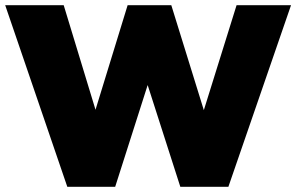

<svg xmlns="http://www.w3.org/2000/svg" viewBox="-20 -720 1142 740"><path d="M239.4 0 0 -700H225.5L348.1 -297L471.9 -700H640.2L765.6 -295.5L891.8 -700H1101.7L860.2 0H675L549.1 -392.2L423.9 0Z"/></svg>

Font: Science Gothic
Style: Regular
Weight: 400
Designer: Thomas Phinney, Vassil Kateliev, Brandon Buerkle
Foundry: Font Detective LLC
Version: Version 1.018